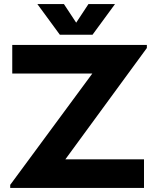

<svg xmlns="http://www.w3.org/2000/svg" viewBox="-20 -920 784 940"><path d="M40 -560V-700H699V-685L300 -140H685V0H30V-15L432 -560ZM353 -809 413 -900H543L433 -750H273L163 -900H293Z"/></svg>

Font: Copperplate Sans CC
Style: Bold
Weight: 700
Designer: indestructible type*
Foundry: Cowboy Collective
Version: Version 1.000